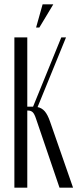

<svg xmlns="http://www.w3.org/2000/svg" viewBox="-20 -873 363 893"><path d="M163.1 -745.1H147.9L178.2 -853H228ZM319.8 0H256.8L147.9 -319.8Q140.1 -343.8 131.8 -351.3Q123.5 -358.9 109.9 -358.9H106.9V0H46.9V-699.2H106.9V-377H133.8L265.1 -699.2H287.1L154.8 -375Q174.3 -371.1 188 -355.5Q201.7 -339.8 212.9 -307.1Z"/></svg>

Font: Moniqa Narrow Heading
Style: Regular
Weight: 400
Width: 4
Designer: Rajesh Rajput
Foundry: Rajesh Rajput
Version: Version 1.000